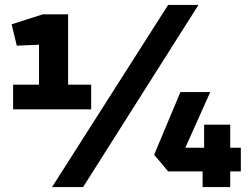

<svg xmlns="http://www.w3.org/2000/svg" viewBox="-20 -758 1015 778"><path d="M138.1 -316V-576.7L48 -573L27.1 -659.5L153.6 -700H256V-316ZM33.1 -414.8H349.4V-315H33.1ZM190.9 0 661.2 -738H784.1L316.8 0ZM955.9 -63.6H912.9V0H801V-63.6H661.3L604.6 -131L711.1 -385H832L730.9 -159.4H807.1V-252.9H912.9V-159.4H955.9Z"/></svg>

Font: REM Medium
Style: Regular
Weight: 500
Designer: Octavio Pardo
Foundry: Ashler Design
Version: Version 1.005;gftools[0.9.28]